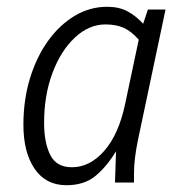

<svg xmlns="http://www.w3.org/2000/svg" viewBox="-20 -538 540 566"><path d="M49 -170Q49 -244 68.5 -307.5Q88 -371 122 -418Q156 -465 200.5 -491.5Q245 -518 296 -518Q331 -518 356 -504.5Q381 -491 402 -468L416 -510H468L386 -122Q381 -97 378 -73.5Q375 -50 375 -25V0H319L322 -92Q294 -46 261 -19Q228 8 176 8Q115 8 82 -40.5Q49 -89 49 -170ZM110 -176Q110 -118 128 -81.5Q146 -45 192 -45Q245 -45 287.5 -93.5Q330 -142 349 -232L389 -421Q367 -446 344.5 -456Q322 -466 291 -466Q242 -466 200.5 -427Q159 -388 134.5 -322.5Q110 -257 110 -176Z"/></svg>

Font: Radio Canada Condensed Light
Style: Italic
Weight: 300
Width: 3
Italic angle: -12°
Designer: Charles Daoud, Etienne Aubert Bonn, Alexandre Saumier Demers, Jacques Le Bailly
Foundry: Radio-Canada
Version: Version 2.104; ttfautohint (v1.8.4.7-5d5b);gftools[0.9.28.de